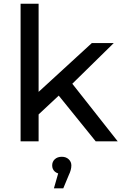

<svg xmlns="http://www.w3.org/2000/svg" viewBox="-20 -762 656 1035"><path d="M171.7 -251.7 475.1 -529.9H593.3L358.9 -299.9L306 -255.3L169.1 -127.4ZM91 -742H188.1V0H91ZM288.3 -256.9 350.6 -334.9 614.6 0H496ZM303.4 138.7 313 175.4Q289.3 175.4 275.3 162.8Q261.3 150.1 261.3 129.7Q261.3 109.3 275.6 96.2Q290 83.1 313 83.1Q336 83.1 350.4 96.7Q364.7 110.3 364.7 129.7Q364.7 153.4 351 181.4L321.1 253.3H270.6Z"/></svg>

Font: iiserrat Thin
Style: Regular
Weight: 100
Designer: Akira Ohta
Foundry: Akira Ohta
Version: Version 1.200;Glyphs 3.3.1 (3343)